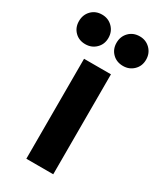

<svg xmlns="http://www.w3.org/2000/svg" viewBox="-210 -785 712 850"><g transform="rotate(30 145.5 -360.0)"><path d="M77.5 0V-511H215V0ZM242.5 -569.5Q209 -569.5 187.8 -590.8Q166.5 -612 166.5 -644.5Q166.5 -677 187.8 -698.8Q209 -720.5 242.5 -720.5Q274 -720.5 295.8 -698.8Q317.5 -677 317.5 -644.5Q317.5 -612 295.8 -590.8Q274 -569.5 242.5 -569.5ZM49.5 -569.5Q16.5 -569.5 -4.5 -590.8Q-25.5 -612 -25.5 -644.5Q-25.5 -677 -4.5 -698.8Q16.5 -720.5 49.5 -720.5Q81.5 -720.5 103.2 -698.8Q125 -677 125 -644.5Q125 -612 103.2 -590.8Q81.5 -569.5 49.5 -569.5Z"/></g></svg>

Font: Overpass ExtraBold
Style: Regular
Weight: 800
Designer: Delve Withrington, Dave Bailey, Thomas Jockin
Foundry: Delve Fonts LLC
Version: Version 4.000; ttfautohint (v1.8.3)